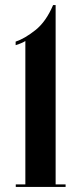

<svg xmlns="http://www.w3.org/2000/svg" viewBox="-20 -741 322 761"><path d="M42.5 0V-10H80.5V-578.5Q76.5 -575.5 64 -570Q51.5 -564.5 42 -562V-576Q78 -588 120.2 -621.5Q162.5 -655 190.5 -721H200.5V-10H240V0Z"/></svg>

Font: Imbue 100pt
Style: Bold
Weight: 700
Designer: Tyler Finck
Foundry: Etcetera Type Company
Version: Version 1.102; ttfautohint (v1.8.3)